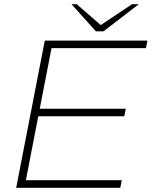

<svg xmlns="http://www.w3.org/2000/svg" viewBox="-20 -893 721 913"><path d="M57 0 193 -700H681L674 -664H225L169 -376H578L571 -340H162L103 -36H559L552 0ZM436 -744 455 -771 608 -873H640L472 -744ZM436 -744 320 -873H345L467 -767L472 -744Z"/></svg>

Font: REM Thin
Style: Italic
Weight: 250
Italic angle: -11°
Designer: Octavio Pardo
Foundry: Ashler Design
Version: Version 1.005;gftools[0.9.28]